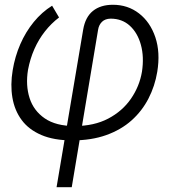

<svg xmlns="http://www.w3.org/2000/svg" viewBox="-20 -573 703 797"><path d="M214.8 204.1 325.2 -449.7Q334 -502 365.7 -527.6Q397.5 -553.2 448.7 -553.2Q510.7 -553.2 557.1 -517.3Q603.5 -481.4 624.8 -418.5Q646 -355.5 632.8 -274.9Q623 -215.8 596.4 -164.1Q569.8 -112.3 526.1 -73.2Q482.4 -34.2 420.9 -12.2Q359.4 9.8 279.8 9.8Q203.6 9.8 151.4 -12.7Q99.1 -35.2 69.8 -75Q40.5 -114.7 31.5 -167.7Q22.5 -220.7 32.7 -281.7Q42 -338.4 64.2 -389.4Q86.4 -440.4 120.1 -481.7Q153.8 -522.9 196.3 -549.3L225.1 -500.5Q192.4 -475.6 166.5 -442.6Q140.6 -409.7 122.8 -369.6Q105 -329.6 96.2 -282.7Q85.9 -218.8 102.8 -166Q119.6 -113.3 166 -81.5Q212.4 -49.8 289.6 -49.8Q370.6 -49.8 429.4 -80.8Q488.3 -111.8 523.7 -163.3Q559.1 -214.8 569.3 -275.4Q578.6 -336.9 564.9 -386.7Q551.3 -436.5 519 -466.1Q486.8 -495.6 439 -495.6Q416.5 -495.1 403.6 -482.7Q390.6 -470.2 387.2 -449.7L277.8 204.1Z"/></svg>

Font: Inter Tight Light
Style: Italic
Weight: 300
Italic angle: -9.39999°
Designer: Rasmus Andersson
Foundry: rsms
Version: Version 3.004